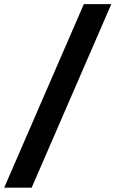

<svg xmlns="http://www.w3.org/2000/svg" viewBox="-70 -781 548 911"><path d="M458.1 -761.4 80.3 109.4H-50.1L327.8 -761.4Z"/></svg>

Font: Inter P
Style: Bold Italic
Weight: 700
Italic angle: 9.39999°
Designer: Rasmus Andersson
Foundry: rsms
Version: Version 3.018;git-588b23468